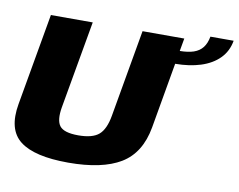

<svg xmlns="http://www.w3.org/2000/svg" viewBox="-77 -809 1137 915"><g transform="rotate(10 491.0 -351.5)"><path d="M306.5 3.5Q470.5 3.5 559.8 -50.5Q649 -104.5 671.5 -231L727 -549Q796 -549.5 849.5 -566.5Q904.5 -584 939 -618.8Q973.5 -653.5 982.5 -705.5H870Q864 -672.5 848.2 -652.2Q832.5 -632 805 -622.5Q778.5 -613.5 738 -613L749 -675H547L473 -252.5Q461.5 -186.5 430.8 -159.8Q400 -133 331 -133Q262 -133 241 -160Q220 -187 231.5 -252.5L306 -675H103.5L25.5 -231Q3 -104.5 73 -50.5Q143 3.5 306.5 3.5Z"/></g></svg>

Font: Anybody Thin ExtraBold
Style: Italic
Weight: 800
Italic angle: -10°
Version: Version 1.113;gftools[0.9.25]